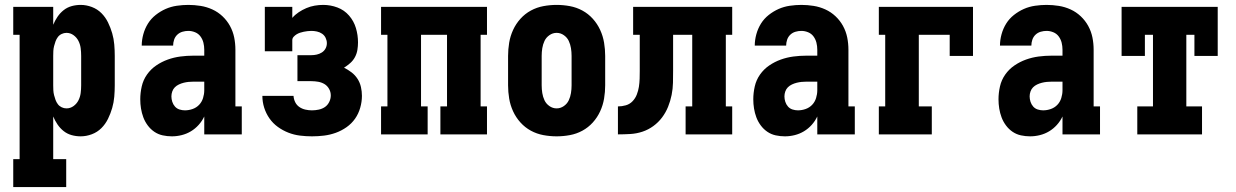

<svg xmlns="http://www.w3.org/2000/svg" viewBox="-20 -548 5040 783"><path d="M34 215V101H60V-406H34V-520H197V-447Q204 -464 214.5 -479.5Q225 -495 239.5 -506.5Q254 -518 272 -523Q290 -528 309 -528Q332 -528 354.5 -519.5Q377 -511 393.5 -494.5Q410 -478 420.5 -456.5Q431 -435 437.5 -412.5Q444 -390 446 -366.5Q448 -343 448 -320V-200Q448 -177 446 -153.5Q444 -130 437.5 -107.5Q431 -85 420.5 -63.5Q410 -42 393.5 -25.5Q377 -9 354.5 -0.5Q332 8 309 8Q290 8 272 3Q254 -2 239.5 -13.5Q225 -25 214.5 -40.5Q204 -56 197 -73V101H250V215ZM251 -106Q267 -106 280 -115.5Q293 -125 300 -139Q307 -153 309 -168.5Q311 -184 311 -200V-320Q311 -336 309 -351.5Q307 -367 300 -381Q293 -395 280 -404.5Q267 -414 251 -414Q241 -414 231.5 -409.5Q222 -405 216 -397Q210 -389 206.5 -379.5Q203 -370 200.5 -360Q198 -350 197.5 -340Q197 -330 197 -320V-200Q197 -190 197.5 -180Q198 -170 200.5 -160Q203 -150 206.5 -140.5Q210 -131 216 -123Q222 -115 231.5 -110.5Q241 -106 251 -106Z M681 8Q662 8 643.5 4Q625 0 609.5 -10.5Q594 -21 582.5 -36.5Q571 -52 564.5 -69.5Q558 -87 555 -105.5Q552 -124 552 -143Q552 -169 558 -195.5Q564 -222 579.5 -244Q595 -266 617 -281Q639 -296 664 -305Q689 -314 715.5 -317.5Q742 -321 769 -321H813V-345Q813 -360 809.5 -374Q806 -388 797.5 -399.5Q789 -411 775.5 -416.5Q762 -422 748 -422Q736 -422 724 -418.5Q712 -415 703 -406.5Q694 -398 690 -386Q686 -374 686 -362H558Q558 -385 564.5 -408.5Q571 -432 583.5 -452Q596 -472 615 -487Q634 -502 655.5 -511.5Q677 -521 701 -524.5Q725 -528 748 -528Q773 -528 798 -524Q823 -520 846 -509.5Q869 -499 887.5 -481.5Q906 -464 918 -442Q930 -420 935 -395.5Q940 -371 940 -345V-114H966V0H813V-73Q804 -54 790 -38.5Q776 -23 758.5 -12.5Q741 -2 721 3Q701 8 681 8ZM734 -98Q750 -98 765.5 -103.5Q781 -109 792 -120.5Q803 -132 808 -148Q813 -164 813 -180V-215H769Q759 -215 749 -214Q739 -213 729 -210.5Q719 -208 709.5 -203.5Q700 -199 693 -192Q686 -185 682.5 -175Q679 -165 679 -155Q679 -144 682.5 -133Q686 -122 693.5 -113.5Q701 -105 712 -101.5Q723 -98 734 -98Z M1252 8Q1228 8 1203.5 5Q1179 2 1156 -7Q1133 -16 1113 -30.5Q1093 -45 1079 -65Q1065 -85 1057.5 -108.5Q1050 -132 1050 -157H1177Q1178 -143 1184 -131Q1190 -119 1201 -111.5Q1212 -104 1225.5 -101Q1239 -98 1252 -98Q1266 -98 1280 -101Q1294 -104 1305 -111.5Q1316 -119 1322.5 -132Q1329 -145 1329 -159Q1329 -173 1322 -185.5Q1315 -198 1303.5 -205Q1292 -212 1278 -214.5Q1264 -217 1250 -217H1193V-323H1250Q1261 -323 1272 -325.5Q1283 -328 1292.5 -334Q1302 -340 1307.5 -350Q1313 -360 1313 -372Q1313 -383 1308 -393.5Q1303 -404 1293.5 -410.5Q1284 -417 1272.5 -419.5Q1261 -422 1250 -422Q1242 -422 1234 -421Q1226 -420 1218.5 -418.5Q1211 -417 1203.5 -414.5Q1196 -412 1189.5 -408Q1183 -404 1177.5 -398Q1172 -392 1172 -384V-339H1060V-520H1172V-475Q1183 -488 1198 -498Q1213 -508 1229.5 -515Q1246 -522 1263.5 -525Q1281 -528 1298 -528Q1328 -528 1356 -517.5Q1384 -507 1403.5 -484.5Q1423 -462 1431.5 -433.5Q1440 -405 1440 -375Q1440 -360 1437.5 -344.5Q1435 -329 1427.5 -315Q1420 -301 1408 -290.5Q1396 -280 1383 -272Q1399 -264 1413.5 -253Q1428 -242 1438 -226.5Q1448 -211 1452 -193Q1456 -175 1456 -157Q1456 -133 1449 -108.5Q1442 -84 1428 -64Q1414 -44 1393.5 -29.5Q1373 -15 1349.5 -6.5Q1326 2 1301.5 5Q1277 8 1252 8Z M1534 0V-114H1560V-406H1534V-520H1966V-406H1940V-114H1966V0H1776V-114H1803V-406H1697V-114H1724V0Z M2250 8Q2223 8 2196 3Q2169 -2 2145 -15Q2121 -28 2102.5 -48.5Q2084 -69 2072.5 -94Q2061 -119 2056.5 -146Q2052 -173 2052 -200V-320Q2052 -347 2056.5 -374Q2061 -401 2072.5 -426Q2084 -451 2102.5 -471.5Q2121 -492 2145 -505Q2169 -518 2196 -523Q2223 -528 2250 -528Q2277 -528 2304 -523Q2331 -518 2355 -505Q2379 -492 2397.5 -471.5Q2416 -451 2427.5 -426Q2439 -401 2443.5 -374Q2448 -347 2448 -320V-200Q2448 -173 2443.5 -146Q2439 -119 2427.5 -94Q2416 -69 2397.5 -48.5Q2379 -28 2355 -15Q2331 -2 2304 3Q2277 8 2250 8ZM2250 -106Q2266 -106 2279.5 -115.5Q2293 -125 2299.5 -139Q2306 -153 2308.5 -168.5Q2311 -184 2311 -200V-320Q2311 -336 2308.5 -351.5Q2306 -367 2299.5 -381Q2293 -395 2279.5 -404.5Q2266 -414 2250 -414Q2234 -414 2220.5 -404.5Q2207 -395 2200.5 -381Q2194 -367 2191.5 -351.5Q2189 -336 2189 -320V-200Q2189 -184 2191.5 -168.5Q2194 -153 2200.5 -139Q2207 -125 2220.5 -115.5Q2234 -106 2250 -106Z M2500 0V-114Q2516 -114 2532 -118.5Q2548 -123 2559.5 -135Q2571 -147 2577 -162.5Q2583 -178 2585.5 -194Q2588 -210 2588.5 -226.5Q2589 -243 2589 -259V-406H2562V-520H2966V-406H2940V-114H2966V0H2776V-114H2803V-406H2725V-261Q2725 -236 2724.5 -211Q2724 -186 2719 -161Q2714 -136 2704.5 -112.5Q2695 -89 2680 -69Q2665 -49 2644.5 -34Q2624 -19 2600 -11Q2576 -3 2550.5 -1.5Q2525 0 2500 0Z M3181 8Q3162 8 3143.5 4Q3125 0 3109.5 -10.5Q3094 -21 3082.5 -36.5Q3071 -52 3064.5 -69.5Q3058 -87 3055 -105.5Q3052 -124 3052 -143Q3052 -169 3058 -195.5Q3064 -222 3079.5 -244Q3095 -266 3117 -281Q3139 -296 3164 -305Q3189 -314 3215.5 -317.5Q3242 -321 3269 -321H3313V-345Q3313 -360 3309.5 -374Q3306 -388 3297.5 -399.5Q3289 -411 3275.5 -416.5Q3262 -422 3248 -422Q3236 -422 3224 -418.5Q3212 -415 3203 -406.5Q3194 -398 3190 -386Q3186 -374 3186 -362H3058Q3058 -385 3064.5 -408.5Q3071 -432 3083.5 -452Q3096 -472 3115 -487Q3134 -502 3155.5 -511.5Q3177 -521 3201 -524.5Q3225 -528 3248 -528Q3273 -528 3298 -524Q3323 -520 3346 -509.5Q3369 -499 3387.5 -481.5Q3406 -464 3418 -442Q3430 -420 3435 -395.5Q3440 -371 3440 -345V-114H3466V0H3313V-73Q3304 -54 3290 -38.5Q3276 -23 3258.5 -12.5Q3241 -2 3221 3Q3201 8 3181 8ZM3234 -98Q3250 -98 3265.5 -103.5Q3281 -109 3292 -120.5Q3303 -132 3308 -148Q3313 -164 3313 -180V-215H3269Q3259 -215 3249 -214Q3239 -213 3229 -210.5Q3219 -208 3209.5 -203.5Q3200 -199 3193 -192Q3186 -185 3182.5 -175Q3179 -165 3179 -155Q3179 -144 3182.5 -133Q3186 -122 3193.5 -113.5Q3201 -105 3212 -101.5Q3223 -98 3234 -98Z M3564 0V-114H3590V-406H3564V-520H3948V-320H3853V-406H3727V-114H3780V0Z M4181 8Q4162 8 4143.5 4Q4125 0 4109.5 -10.5Q4094 -21 4082.5 -36.5Q4071 -52 4064.5 -69.5Q4058 -87 4055 -105.5Q4052 -124 4052 -143Q4052 -169 4058 -195.5Q4064 -222 4079.5 -244Q4095 -266 4117 -281Q4139 -296 4164 -305Q4189 -314 4215.5 -317.5Q4242 -321 4269 -321H4313V-345Q4313 -360 4309.5 -374Q4306 -388 4297.5 -399.5Q4289 -411 4275.5 -416.5Q4262 -422 4248 -422Q4236 -422 4224 -418.5Q4212 -415 4203 -406.5Q4194 -398 4190 -386Q4186 -374 4186 -362H4058Q4058 -385 4064.5 -408.5Q4071 -432 4083.5 -452Q4096 -472 4115 -487Q4134 -502 4155.5 -511.5Q4177 -521 4201 -524.5Q4225 -528 4248 -528Q4273 -528 4298 -524Q4323 -520 4346 -509.5Q4369 -499 4387.5 -481.5Q4406 -464 4418 -442Q4430 -420 4435 -395.5Q4440 -371 4440 -345V-114H4466V0H4313V-73Q4304 -54 4290 -38.5Q4276 -23 4258.5 -12.5Q4241 -2 4221 3Q4201 8 4181 8ZM4234 -98Q4250 -98 4265.5 -103.5Q4281 -109 4292 -120.5Q4303 -132 4308 -148Q4313 -164 4313 -180V-215H4269Q4259 -215 4249 -214Q4239 -213 4229 -210.5Q4219 -208 4209.5 -203.5Q4200 -199 4193 -192Q4186 -185 4182.5 -175Q4179 -165 4179 -155Q4179 -144 4182.5 -133Q4186 -122 4193.5 -113.5Q4201 -105 4212 -101.5Q4223 -98 4234 -98Z M4618 0V-114H4682V-406H4649V-320H4554V-520H4946V-320H4851V-406H4818V-114H4882V0Z"/></svg>

Font: Iosevka Curly Slab Heavy
Style: Regular
Weight: 900
Monospace: yes
Designer: Belleve Invis
Foundry: Belleve Invis
Version: Version 22.1.2; ttfautohint (v1.8.4)